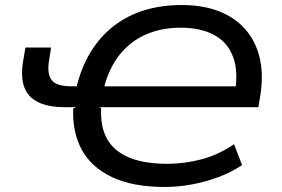

<svg xmlns="http://www.w3.org/2000/svg" viewBox="-20 -734 1122 763"><path d="M635 9Q508 9 425.5 -30Q343 -69 305 -139Q267 -209 271 -303L284 -308H240Q172 -308 131.5 -328Q91 -348 76.5 -387.5Q62 -427 71 -485L81 -545H183L174 -487Q167 -439 186 -415Q205 -391 265 -391H298L282 -379Q301 -463 339.5 -526Q378 -589 432.5 -631Q487 -673 554.5 -693.5Q622 -714 702 -714Q786 -714 849.5 -689.5Q913 -665 954.5 -618Q996 -571 1012 -504Q1028 -437 1014 -352L1007 -308H372L382 -305Q378 -231 405.5 -182Q433 -133 493 -108Q553 -83 645 -83Q713 -83 781 -101Q849 -119 910 -161L942 -78Q899 -49 847.5 -30Q796 -11 742 -1Q688 9 635 9ZM698 -624Q622 -624 560 -597Q498 -570 455 -516Q412 -462 392 -381L379 -391H940L911 -352Q929 -444 907.5 -504.5Q886 -565 832 -594.5Q778 -624 698 -624Z"/></svg>

Font: Nunito Sans 7pt SemiExpanded Medium
Style: Italic
Weight: 500
Width: 6
Italic angle: -9°
Designer: Vernon Adams
Foundry: Vernon Adams
Version: Version 3.101;gftools[0.9.27]